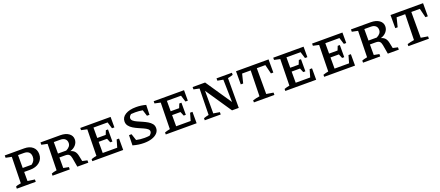

<svg xmlns="http://www.w3.org/2000/svg" viewBox="84 -1693 6550 2860"><g transform="rotate(-20 3359.0 -263.0)"><path d="M353 -527Q437 -527 486 -485Q535 -443 535 -371Q535 -293 478 -245Q421 -197 327 -197H233V-53L345 -37V0H45V-33Q59 -41 79 -46Q99 -51 128 -55L137 -471L45 -490V-527ZM326 -464H233V-260H373Q431 -300 431 -365Q431 -414 404 -439Q377 -464 326 -464Z M1101 -54 1178 -37V0H1004L979 -144Q972 -184 953.5 -202Q935 -220 892 -220H800V-53L884 -37V0H611V-33Q638 -46 695 -55L704 -471L611 -490V-527H924Q1008 -527 1058 -491Q1108 -455 1108 -396Q1108 -347 1074.5 -308Q1041 -269 985 -253Q1028 -242 1051 -214.5Q1074 -187 1083 -140ZM903 -464H800V-282H931Q969 -301 986.5 -324.5Q1004 -348 1004 -377Q1004 -418 977.5 -441Q951 -464 903 -464Z M1693 -181H1731V0H1242V-32Q1284 -47 1326 -54L1334 -472L1242 -492V-527H1723V-361H1685L1653 -465H1429V-300H1563L1589 -365H1623V-173H1589L1562 -239H1429V-62H1659Z M2061 9Q2017 9 1973 2.5Q1929 -4 1884 -17L1888 -178H1928L1962 -74Q1993 -67 2025.5 -63.5Q2058 -60 2092 -60Q2134 -60 2172 -65Q2186 -75 2197 -90Q2208 -105 2208 -122Q2208 -145 2185.5 -163Q2163 -181 2127 -197Q2091 -213 2051 -230.5Q2011 -248 1975.5 -269.5Q1940 -291 1917 -320.5Q1894 -350 1894 -390Q1894 -457 1957.5 -496Q2021 -535 2128 -535Q2207 -535 2283 -514L2278 -358H2238L2207 -456Q2149 -466 2092 -466Q2059 -466 2024 -463Q2009 -452 1999.5 -438Q1990 -424 1990 -408Q1990 -383 2012.5 -364Q2035 -345 2071 -329Q2107 -313 2147 -295.5Q2187 -278 2223 -257Q2259 -236 2281.5 -208Q2304 -180 2304 -140Q2304 -95 2273.5 -61.5Q2243 -28 2188 -9.5Q2133 9 2061 9Z M2857 -181H2895V0H2406V-32Q2448 -47 2490 -54L2498 -472L2406 -492V-527H2887V-361H2849L2817 -465H2593V-300H2727L2753 -365H2787V-173H2753L2726 -239H2593V-62H2823Z M3402 -527H3646V-494Q3623 -486 3605.5 -481.5Q3588 -477 3564 -472L3563 0H3456L3178 -411V-53L3277 -37V0H3024V-33Q3045 -41 3064.5 -46Q3084 -51 3105 -55L3113 -471L3023 -490V-527H3221L3499 -117L3491 -474L3402 -490Z M4227 -527V-319H4189L4153 -464H4018V-55L4128 -37V0H3803V-33Q3830 -41 3857.5 -47Q3885 -53 3912 -57L3921 -464H3785L3749 -319H3711V-527Z M4752 -181H4790V0H4301V-32Q4343 -47 4385 -54L4393 -472L4301 -492V-527H4782V-361H4744L4712 -465H4488V-300H4622L4648 -365H4682V-173H4648L4621 -239H4488V-62H4718Z M5368 -181H5406V0H4917V-32Q4959 -47 5001 -54L5009 -472L4917 -492V-527H5398V-361H5360L5328 -465H5104V-300H5238L5264 -365H5298V-173H5264L5237 -239H5104V-62H5334Z M6023 -54 6100 -37V0H5926L5901 -144Q5894 -184 5875.5 -202Q5857 -220 5814 -220H5722V-53L5806 -37V0H5533V-33Q5560 -46 5617 -55L5626 -471L5533 -490V-527H5846Q5930 -527 5980 -491Q6030 -455 6030 -396Q6030 -347 5996.5 -308Q5963 -269 5907 -253Q5950 -242 5973 -214.5Q5996 -187 6005 -140ZM5825 -464H5722V-282H5853Q5891 -301 5908.5 -324.5Q5926 -348 5926 -377Q5926 -418 5899.5 -441Q5873 -464 5825 -464Z M6676 -527V-319H6638L6602 -464H6467V-55L6577 -37V0H6252V-33Q6279 -41 6306.5 -47Q6334 -53 6361 -57L6370 -464H6234L6198 -319H6160V-527Z"/></g></svg>

Font: Piazzolla SC Medium
Style: Regular
Weight: 500
Designer: Juan Pablo del Peral
Foundry: Huerta Tipografica
Version: Version 1.330